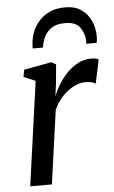

<svg xmlns="http://www.w3.org/2000/svg" viewBox="-56 -835 518 873"><g transform="rotate(-5 203.5 -398.5)"><path d="M46 0 112.5 -475.5 59 -498.5 65 -530.5 191.5 -554 211.5 -542 203.5 -454.5 195.5 -396.5Q205 -422.5 221.8 -450.2Q238.5 -478 261.5 -501.8Q284.5 -525.5 312.5 -540Q340.5 -554.5 372 -554.5Q383 -554.5 392.5 -552.8Q402 -551 406.5 -547.5L383.5 -439Q378.5 -443.5 366.2 -446.8Q354 -450 336.5 -450Q316 -450 295.2 -441.5Q274.5 -433 255 -417.8Q235.5 -402.5 219.2 -381.8Q203 -361 192 -336.5L145 0ZM112 -623.5Q112 -628 112.2 -632Q112.5 -636 112.5 -640.5Q114 -670 124.8 -697.8Q135.5 -725.5 155.8 -748Q176 -770.5 205.5 -783.8Q235 -797 274.5 -797Q319.5 -797 348.8 -776.5Q378 -756 392.5 -723Q407 -690 407 -652.5Q407 -644.5 406 -636.8Q405 -629 404 -623.5H356.5Q357 -628 357.2 -632.2Q357.5 -636.5 357 -643Q353.5 -676 334.5 -700.8Q315.5 -725.5 267 -725.5Q228.5 -725.5 205.5 -709.5Q182.5 -693.5 172 -670Q161.5 -646.5 159 -623.5Z"/></g></svg>

Font: Merriweather 48pt
Style: Italic
Weight: 400
Italic angle: -7.8°
Version: Version 2.101